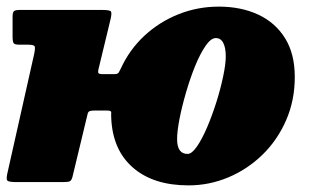

<svg xmlns="http://www.w3.org/2000/svg" viewBox="-23 -550 937 580"><path d="M342 -343Q368 -400 413.2 -442Q458.5 -484 516.2 -507Q574 -530 638 -530Q705 -530 756.8 -506Q808.5 -482 838 -434.8Q867.5 -387.5 867.5 -317.5Q867.5 -246.5 841.2 -186.5Q815 -126.5 769.8 -82.5Q724.5 -38.5 666.8 -14.2Q609 10 546.5 10Q440.5 10 378.8 -43.5Q317 -97 313 -194Q312.5 -204.5 313 -210.2Q313.5 -216 301.5 -216H260Q251 -216 246.8 -213.8Q242.5 -211.5 241 -203L196 -16Q193 -5 188 -2.5Q183 0 169.5 0H23.5Q-0.5 0 -2.2 -7Q-4 -14 0.5 -32L80 -386Q84 -404.5 81.8 -409.8Q79.5 -415 61.5 -415H36Q22 -415 18.5 -419.2Q15 -423.5 15 -440V-499Q15 -513.5 19.8 -516.8Q24.5 -520 38.5 -520H284.5Q309 -520 312.2 -515.2Q315.5 -510.5 310.5 -490L275.5 -345Q272 -332 274.5 -329Q277 -326 289 -326H322.5Q332.5 -326 335.8 -331.2Q339 -336.5 342 -343ZM512 -130Q512 -85 543.5 -85Q556.5 -85 572 -107.5Q587.5 -130 602.8 -165.8Q618 -201.5 630.8 -242Q643.5 -282.5 651.2 -319.5Q659 -356.5 659 -380Q659 -405.5 651.5 -420.2Q644 -435 629 -435Q614 -435 597.8 -411.2Q581.5 -387.5 566.2 -350Q551 -312.5 538.8 -270.2Q526.5 -228 519.2 -190.5Q512 -153 512 -130Z"/></svg>

Font: Besley* Narrow Fatface
Style: Italic
Weight: 900
Width: 4
Italic angle: -13°
Designer: Owen Earl
Foundry: indestructible type*
Version: Version 3.000; ttfautohint (v1.8.3)